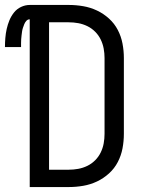

<svg xmlns="http://www.w3.org/2000/svg" viewBox="-56 -755 576 775"><path d="M64 0V-677Q56 -677 50.5 -671Q45 -665 42 -657.5Q39 -650 36.5 -642.5Q34 -635 33 -627.5Q32 -620 31 -612Q30 -604 29.5 -596.5Q29 -589 29 -581Q29 -573 29 -565H-36Q-36 -583 -34.5 -601.5Q-33 -620 -29 -638Q-25 -656 -18 -673Q-11 -690 0.5 -704.5Q12 -719 29 -727Q46 -735 64 -735H222Q251 -735 280 -730Q309 -725 335.5 -712.5Q362 -700 384 -680Q406 -660 419.5 -634Q433 -608 438.5 -579Q444 -550 444 -521V-215Q444 -185 438.5 -156Q433 -127 419.5 -101Q406 -75 384 -55Q362 -35 335.5 -22.5Q309 -10 280 -5Q251 0 222 0ZM142 -70H222Q241 -70 260 -73.5Q279 -77 296.5 -85.5Q314 -94 328 -108Q342 -122 350.5 -139.5Q359 -157 362.5 -176Q366 -195 366 -215V-521Q366 -540 362.5 -559Q359 -578 350.5 -595.5Q342 -613 328 -627Q314 -641 296.5 -649.5Q279 -658 260 -661.5Q241 -665 221 -665H142Z"/></svg>

Font: Iosevka Custom
Style: Regular
Weight: 400
Monospace: yes
Designer: Belleve Invis
Foundry: Belleve Invis
Version: Version 32.5.0; ttfautohint (v1.8.4)